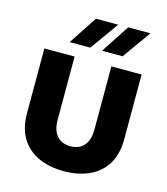

<svg xmlns="http://www.w3.org/2000/svg" viewBox="-110 -810 792 908"><g transform="rotate(15 286.0 -356.0)"><path d="M286 12Q216 12 162 -12.5Q108 -37 78 -86Q48 -135 48 -209V-525H196V-216Q196 -164 220 -137Q244 -110 286 -110Q328 -110 352 -137Q376 -164 376 -216V-525H524V-209Q524 -135 494 -86Q464 -37 410 -12.5Q356 12 286 12ZM247 -724H356L257 -585H156ZM405 -724H514L415 -585H314Z"/></g></svg>

Font: TikTok Sans 24pt
Style: Bold
Weight: 700
Version: Version 4.000